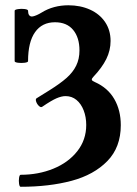

<svg xmlns="http://www.w3.org/2000/svg" viewBox="-20 -696 526 735"><path d="M59.1 -26.9Q127 -26.9 184.3 -50.3Q241.7 -73.7 275.9 -117.2Q310.1 -160.6 310.1 -217.8Q310.1 -248 300.3 -273.4Q290.5 -298.8 272.7 -313.5Q254.9 -328.1 231 -328.1Q215.8 -328.1 196 -319.6Q176.3 -311 142.1 -287.6L141.1 -287.1Q136.2 -283.7 128.9 -290.5Q121.6 -297.4 118.4 -307.1Q115.2 -316.9 120.1 -319.8L170.4 -351.1Q210.9 -376.5 235.1 -397.9Q259.3 -419.4 271.7 -444.8Q284.2 -470.2 284.2 -502.9Q284.2 -552.2 260 -581.5Q235.8 -610.8 190.4 -610.8Q141.1 -610.8 114.3 -573Q87.4 -535.2 87.4 -461.9Q87.4 -457.5 74.5 -455.8Q61.5 -454.1 48.8 -455.8Q36.1 -457.5 36.1 -461.9V-654.8Q36.1 -659.2 49.1 -661.1Q62 -663.1 74.7 -661.4Q87.4 -659.7 87.4 -654.8Q87.4 -644 91.3 -638.4Q95.2 -632.8 102.1 -632.8Q106 -632.8 113.3 -635.3Q120.6 -637.7 129.9 -642.6Q134.8 -645.5 139.2 -647.9Q162.1 -662.1 187.7 -668.9Q213.4 -675.8 241.7 -675.8Q287.6 -675.8 324.5 -659.2Q361.3 -642.6 382.3 -611.6Q403.3 -580.6 403.3 -539.1Q403.3 -503.4 387 -470.2Q370.6 -437 337.4 -401.9Q330.6 -395 331.5 -390.6Q332.5 -386.2 343.3 -381.8Q392.6 -359.9 417.5 -316.9Q442.4 -273.9 442.4 -216.8Q442.4 -132.3 391.1 -79.6Q339.8 -26.9 254.2 -3.9Q168.5 19 59.1 19Q54.7 19 53 7.6Q51.3 -3.9 53 -15.4Q54.7 -26.9 59.1 -26.9Z"/></svg>

Font: Junicode Two Beta VF
Style: Regular
Weight: 400
Designer: Peter S. Baker
Foundry: Briery Creek Software
Version: Version 1.031 beta; ttfautohint (v1.8.1.43-b0c9)